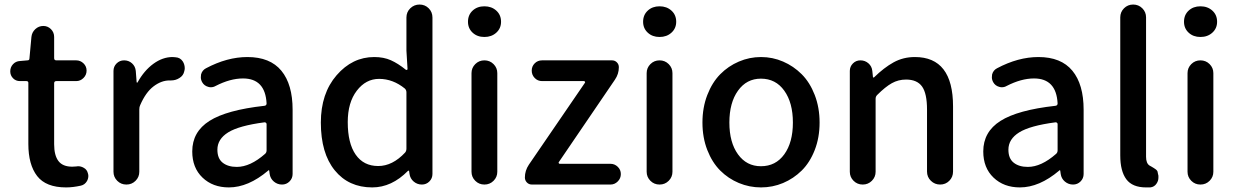

<svg xmlns="http://www.w3.org/2000/svg" viewBox="-20 -817 5477 850"><path d="M272.5 12.7Q183.6 12.7 144.5 -37.6Q105.5 -87.9 105.5 -179.7V-450.2Q105.5 -458 96.7 -458H68.4Q49.8 -458 37.6 -470.7Q25.4 -483.4 25.4 -501Q25.4 -519.5 37.6 -532.7Q49.8 -545.9 68.4 -546.9L101.6 -549.8Q110.4 -549.8 110.4 -558.6L119.1 -653.3Q121.1 -673.8 136.2 -688Q151.4 -702.1 171.9 -702.1Q191.4 -702.1 205.6 -688Q219.7 -673.8 219.7 -653.3V-559.6Q219.7 -549.8 229.5 -549.8H317.4Q335.9 -549.8 349.6 -536.6Q363.3 -523.4 363.3 -504.4Q363.3 -485.4 349.6 -471.7Q335.9 -458 317.4 -458H229.5Q219.7 -458 219.7 -448.2V-178.7Q219.7 -128.9 238.8 -104Q257.8 -79.1 299.8 -79.1Q307.6 -79.1 317.4 -80.1Q321.3 -81.1 325.2 -81.1Q338.9 -81.1 350.6 -74.2Q365.2 -66.4 369.1 -49.8Q371.1 -43.9 371.1 -38.1Q371.1 -26.4 365.2 -15.6Q355.5 1 337.9 4.9Q302.7 12.7 272.5 12.7Z M482.4 -56.6V-502.9Q482.4 -522.5 496.1 -536.1Q509.8 -549.8 529.3 -549.8Q549.8 -549.8 564.5 -536.6Q579.1 -523.4 581.1 -502.9L585 -452.1Q585.9 -451.2 587.4 -451.2Q588.9 -451.2 588.9 -452.1Q618.2 -504.9 659.2 -534.7Q700.2 -564.5 744.1 -564.5Q751 -564.5 756.8 -563.5Q778.3 -562.5 790 -543.9Q797.9 -530.3 797.9 -514.6Q797.9 -508.8 795.9 -502Q792 -482.4 774.4 -471.7Q757.8 -460.9 737.3 -460.9Q736.3 -460.9 735.4 -460.9Q733.4 -460.9 730.5 -460.9Q694.3 -460.9 659.7 -434.6Q625 -408.2 600.6 -351.6Q596.7 -343.8 596.7 -333V-56.6Q596.7 -33.2 580.1 -16.6Q563.5 0 539.6 0Q515.6 0 499 -16.6Q482.4 -33.2 482.4 -56.6Z M993.2 12.7Q921.9 12.7 876.5 -30.8Q831.1 -74.2 831.1 -146.5Q831.1 -233.4 907.2 -281.7Q983.4 -330.1 1150.4 -348.6Q1160.2 -349.6 1160.2 -359.4Q1154.3 -469.7 1055.7 -469.7Q999 -469.7 934.6 -436.5Q924.8 -430.7 913.1 -430.7Q907.2 -430.7 901.4 -432.6Q883.8 -437.5 875 -453.1Q869.1 -463.9 869.1 -474.6Q869.1 -481.4 870.1 -487.3Q875 -505.9 891.6 -514.6Q985.4 -564.5 1075.2 -564.5Q1175.8 -564.5 1225.6 -503.9Q1275.4 -443.4 1275.4 -331.1V-46.9Q1275.4 -27.3 1261.7 -13.7Q1248 0 1228.5 0Q1208 0 1192.4 -13.2Q1176.8 -26.4 1173.8 -46.9L1171.9 -61.5Q1170.9 -63.5 1169.4 -63.5Q1168 -63.5 1167 -61.5Q1079.1 12.7 993.2 12.7ZM1028.3 -78.1Q1087.9 -78.1 1153.3 -135.7Q1160.2 -141.6 1160.2 -151.4V-267.6Q1160.2 -271.5 1157.2 -273.4Q1155.3 -275.4 1152.3 -275.4Q1151.4 -275.4 1150.4 -275.4Q1038.1 -260.7 990.2 -231Q942.4 -201.2 942.4 -154.3Q942.4 -115.2 965.8 -96.7Q989.3 -78.1 1028.3 -78.1Z M1627.9 12.7Q1523.4 12.7 1461.9 -63Q1400.4 -138.7 1400.4 -274.4Q1400.4 -403.3 1470.2 -483.9Q1540 -564.5 1636.7 -564.5Q1678.7 -564.5 1710.4 -550.3Q1742.2 -536.1 1777.3 -507.8Q1779.3 -506.8 1781.7 -507.8Q1784.2 -508.8 1784.2 -511.7L1779.3 -592.8V-739.3Q1779.3 -763.7 1796.4 -780.3Q1813.5 -796.9 1837.4 -796.9Q1861.3 -796.9 1877.9 -780.3Q1894.5 -763.7 1894.5 -739.3V-46.9Q1894.5 -27.3 1880.9 -13.7Q1867.2 0 1847.7 0Q1827.1 0 1811.5 -13.2Q1795.9 -26.4 1793 -46.9L1791 -60.5Q1791 -61.5 1789.1 -61.5Q1787.1 -61.5 1786.1 -60.5Q1713.9 12.7 1627.9 12.7ZM1654.3 -82Q1717.8 -82 1773.4 -141.6Q1779.3 -148.4 1779.3 -159.2V-408.2Q1779.3 -418 1772.5 -424.8Q1719.7 -467.8 1658.2 -467.8Q1599.6 -467.8 1559.6 -415.5Q1519.5 -363.3 1519.5 -276.4Q1519.5 -182.6 1554.7 -132.3Q1589.8 -82 1654.3 -82Z M2067.4 -56.6V-493.2Q2067.4 -516.6 2084 -533.2Q2100.6 -549.8 2124.5 -549.8Q2148.4 -549.8 2165 -533.2Q2181.6 -516.6 2181.6 -493.2V-56.6Q2181.6 -33.2 2165 -16.6Q2148.4 0 2124.5 0Q2100.6 0 2084 -16.6Q2067.4 -33.2 2067.4 -56.6ZM2051.8 -720.7Q2051.8 -751 2072.3 -770Q2092.8 -789.1 2124.5 -789.1Q2156.2 -789.1 2177.2 -770Q2198.2 -751 2198.2 -720.7Q2198.2 -691.4 2177.2 -672.4Q2156.2 -653.3 2124.5 -653.3Q2092.8 -653.3 2072.3 -672.4Q2051.8 -691.4 2051.8 -720.7Z M2335 0Q2321.3 0 2312.5 -9.3Q2303.7 -18.6 2303.7 -31.2Q2303.7 -61.5 2321.3 -87.9L2569.3 -450.2Q2571.3 -452.1 2569.8 -455.1Q2568.4 -458 2564.5 -458H2379.9Q2360.4 -458 2347.2 -471.7Q2334 -485.4 2334 -504.4Q2334 -523.4 2347.2 -536.6Q2360.4 -549.8 2379.9 -549.8H2689.5Q2702.1 -549.8 2710.9 -541Q2719.7 -532.2 2719.7 -519.5Q2719.7 -489.3 2702.1 -463.9L2454.1 -99.6Q2452.1 -97.7 2453.6 -94.7Q2455.1 -91.8 2458 -91.8H2682.6Q2701.2 -91.8 2714.8 -78.6Q2728.5 -65.4 2728.5 -46.4Q2728.5 -27.3 2714.8 -13.7Q2701.2 0 2682.6 0Z M2842.8 -56.6V-493.2Q2842.8 -516.6 2859.4 -533.2Q2876 -549.8 2899.9 -549.8Q2923.8 -549.8 2940.4 -533.2Q2957 -516.6 2957 -493.2V-56.6Q2957 -33.2 2940.4 -16.6Q2923.8 0 2899.9 0Q2876 0 2859.4 -16.6Q2842.8 -33.2 2842.8 -56.6ZM2827.1 -720.7Q2827.1 -751 2847.7 -770Q2868.2 -789.1 2899.9 -789.1Q2931.6 -789.1 2952.6 -770Q2973.6 -751 2973.6 -720.7Q2973.6 -691.4 2952.6 -672.4Q2931.6 -653.3 2899.9 -653.3Q2868.2 -653.3 2847.7 -672.4Q2827.1 -691.4 2827.1 -720.7Z M3089.8 -274.4Q3089.8 -340.8 3111.3 -396.5Q3132.8 -452.1 3168.5 -488.3Q3204.1 -524.4 3251 -544.4Q3297.9 -564.5 3349.1 -564.5Q3400.4 -564.5 3446.8 -544.4Q3493.2 -524.4 3529.3 -488.3Q3565.4 -452.1 3586.9 -396.5Q3608.4 -340.8 3608.4 -274.4Q3608.4 -208 3586.9 -152.8Q3565.4 -97.7 3529.3 -62Q3493.2 -26.4 3446.8 -6.8Q3400.4 12.7 3349.1 12.7Q3297.9 12.7 3251 -6.8Q3204.1 -26.4 3168.5 -62Q3132.8 -97.7 3111.3 -152.8Q3089.8 -208 3089.8 -274.4ZM3348.6 -81.1Q3414.1 -81.1 3452.1 -133.8Q3490.2 -186.5 3490.2 -274.4Q3490.2 -362.3 3452.1 -415.5Q3414.1 -468.8 3348.6 -468.8Q3285.2 -468.8 3247.1 -415.5Q3209 -362.3 3209 -274.4Q3209 -186.5 3247.1 -133.8Q3285.2 -81.1 3348.6 -81.1Z M3742.2 -56.6V-502.9Q3742.2 -522.5 3755.9 -536.1Q3769.5 -549.8 3789.1 -549.8Q3809.6 -549.8 3824.7 -536.6Q3839.8 -523.4 3841.8 -502.9L3844.7 -475.6Q3845.7 -473.6 3847.2 -473.6Q3848.6 -473.6 3849.6 -474.6Q3893.6 -517.6 3936 -541Q3978.5 -564.5 4030.3 -564.5Q4199.2 -564.5 4199.2 -345.7V-57.6Q4199.2 -33.2 4182.6 -16.6Q4166 0 4142.1 0Q4118.2 0 4101.1 -16.6Q4084 -33.2 4084 -57.6V-332Q4084 -403.3 4062 -434.1Q4040 -464.8 3991.2 -464.8Q3957 -464.8 3928.2 -448.7Q3899.4 -432.6 3863.3 -396.5Q3856.4 -389.6 3856.4 -379.9V-56.6Q3856.4 -33.2 3839.8 -16.6Q3823.2 0 3799.3 0Q3775.4 0 3758.8 -16.6Q3742.2 -33.2 3742.2 -56.6Z M4495.1 12.7Q4423.8 12.7 4378.4 -30.8Q4333 -74.2 4333 -146.5Q4333 -233.4 4409.2 -281.7Q4485.4 -330.1 4652.3 -348.6Q4662.1 -349.6 4662.1 -359.4Q4656.2 -469.7 4557.6 -469.7Q4501 -469.7 4436.5 -436.5Q4426.8 -430.7 4415 -430.7Q4409.2 -430.7 4403.3 -432.6Q4385.7 -437.5 4377 -453.1Q4371.1 -463.9 4371.1 -474.6Q4371.1 -481.4 4372.1 -487.3Q4377 -505.9 4393.6 -514.6Q4487.3 -564.5 4577.1 -564.5Q4677.7 -564.5 4727.5 -503.9Q4777.3 -443.4 4777.3 -331.1V-46.9Q4777.3 -27.3 4763.7 -13.7Q4750 0 4730.5 0Q4710 0 4694.3 -13.2Q4678.7 -26.4 4675.8 -46.9L4673.8 -61.5Q4672.9 -63.5 4671.4 -63.5Q4669.9 -63.5 4668.9 -61.5Q4581.1 12.7 4495.1 12.7ZM4530.3 -78.1Q4589.8 -78.1 4655.3 -135.7Q4662.1 -141.6 4662.1 -151.4V-267.6Q4662.1 -271.5 4659.2 -273.4Q4657.2 -275.4 4654.3 -275.4Q4653.3 -275.4 4652.3 -275.4Q4540 -260.7 4492.2 -231Q4444.3 -201.2 4444.3 -154.3Q4444.3 -115.2 4467.8 -96.7Q4491.2 -78.1 4530.3 -78.1Z M5053.7 12.7Q4993.2 12.7 4966.3 -23.4Q4939.5 -59.6 4939.5 -128.9V-740.2Q4939.5 -763.7 4956.1 -780.3Q4972.7 -796.9 4996.6 -796.9Q5020.5 -796.9 5037.1 -780.3Q5053.7 -763.7 5053.7 -740.2V-123Q5053.7 -93.8 5069.3 -84Q5071.3 -83 5078.1 -79.1Q5085 -75.2 5087.9 -73.2Q5090.8 -71.3 5095.7 -67.9Q5100.6 -64.5 5103 -60.5Q5105.5 -56.6 5105.5 -51.8L5108.4 -39.1Q5108.4 -35.2 5108.4 -30.3Q5108.4 -16.6 5100.6 -4.9Q5090.8 10.7 5072.3 12.7Q5063.5 12.7 5053.7 12.7Z M5237.3 -56.6V-493.2Q5237.3 -516.6 5253.9 -533.2Q5270.5 -549.8 5294.4 -549.8Q5318.4 -549.8 5335 -533.2Q5351.6 -516.6 5351.6 -493.2V-56.6Q5351.6 -33.2 5335 -16.6Q5318.4 0 5294.4 0Q5270.5 0 5253.9 -16.6Q5237.3 -33.2 5237.3 -56.6ZM5221.7 -720.7Q5221.7 -751 5242.2 -770Q5262.7 -789.1 5294.4 -789.1Q5326.2 -789.1 5347.2 -770Q5368.2 -751 5368.2 -720.7Q5368.2 -691.4 5347.2 -672.4Q5326.2 -653.3 5294.4 -653.3Q5262.7 -653.3 5242.2 -672.4Q5221.7 -691.4 5221.7 -720.7Z"/></svg>

Font: Gen Jyuu GothicX Medium
Style: Regular
Weight: 500
Designer: Ryoko NISHIZUKA (kana &amp; ideographs); Paul D. Hunt (Latin, Greek &amp; Cyrillic); Wenlong ZHANG (bopomofo); Sandoll C
Version: Version 1.058.20140828